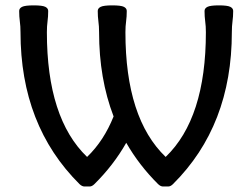

<svg xmlns="http://www.w3.org/2000/svg" viewBox="-20 -674 909 704"><path d="M596.7 9.8H577.6Q568.8 9.8 559.6 1Q490.2 -67.9 442.9 -150.4Q396 -67.9 326.2 1Q317.4 9.8 308.6 9.8H289.6Q280.8 9.8 271.5 1Q55.2 -213.9 55.2 -555.7Q55.2 -578.1 52.7 -595.7Q50.3 -613.3 50.3 -633.8Q50.3 -643.6 61 -648.9Q71.8 -654.3 103.5 -654.3Q135.7 -654.3 146.2 -648.9Q156.7 -643.6 156.7 -633.8Q156.7 -613.3 154.3 -595.7Q151.9 -578.1 151.9 -555.7Q151.9 -240.2 299.3 -98.6Q360.8 -157.7 396.5 -247.1Q343.3 -385.7 343.3 -555.7Q343.3 -578.1 340.8 -595.7Q338.4 -613.3 338.4 -633.8Q338.4 -643.6 349.1 -648.9Q359.9 -654.3 391.6 -654.3Q423.8 -654.3 434.3 -648.9Q444.8 -643.6 444.8 -633.8Q444.8 -613.3 442.4 -595.7Q439.9 -578.1 439.9 -555.7Q439.9 -240.2 587.4 -98.6Q734.9 -240.2 734.9 -555.7Q734.9 -578.1 732.4 -595.7Q730 -613.3 730 -633.8Q730 -643.6 740.7 -648.9Q751.5 -654.3 782.7 -654.3Q814 -654.3 824.5 -648.9Q835 -643.6 835 -633.8Q835 -613.3 832.5 -595.7Q830.1 -578.1 830.1 -555.7Q830.1 -213.4 614.3 1Q605.5 9.8 596.7 9.8Z"/></svg>

Font: Bainsley
Style: Regular
Weight: 400
Designer: Paul James MIller
Foundry: High-Logic / Made with FontCreator
Version: Version 1.411;March 28, 2021;FontCreator 13.0.0.2683 64-bit